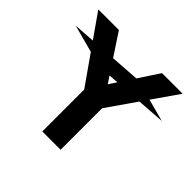

<svg xmlns="http://www.w3.org/2000/svg" viewBox="-173 -913 1102 1102"><g transform="rotate(45 378.0 -361.5)"><path d="M745.9 -527.5 483.8 -597.9 9.8 -565 271.9 -494.7ZM303.6 0H452.1V-388.9H303.6ZM390.2 -247.5 720.1 -722.7H552.9L377.8 -457L202.7 -722.7H35.5L332.1 -299.4Z"/></g></svg>

Font: Giphurs SC
Style: Regular
Weight: 400
Version: Version 0.920